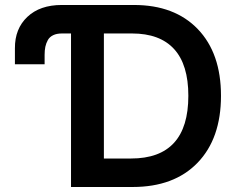

<svg xmlns="http://www.w3.org/2000/svg" viewBox="-20 -747 956 767"><path d="M39.6 -490.2V-554.2Q39.1 -632.3 89.4 -679.7Q139.6 -727.1 226.6 -727.1H515.1Q677.7 -727.1 770.3 -630.6Q862.8 -534.2 862.8 -364.3Q862.8 -193.8 769.3 -96.9Q675.8 0 509.8 0H263.7V-613.3H227.5Q206.5 -613.3 192.4 -606.4Q178.2 -599.6 171.1 -586.9Q164.1 -574.2 161.1 -560.1Q158.2 -545.9 158.2 -527.8V-490.2ZM395 -113.8H503.4Q732.4 -113.8 732.4 -364.3Q732.4 -488.8 675.5 -551Q618.7 -613.3 507.3 -613.3H395Z"/></svg>

Font: Interop SemBd
Style: Regular
Weight: 600
Designer: Rasmus Andersson, Google, Jang Haemin
Foundry: jhaemin
Version: Version 1.007